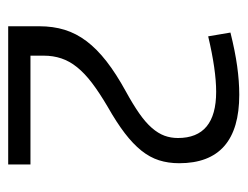

<svg xmlns="http://www.w3.org/2000/svg" viewBox="-86 -806 590 457"><g transform="rotate(90 208.5 -577.0)"><path d="M42 -376Q42 -409 50.5 -436.5Q59 -464 77.5 -488.5Q96 -513 125.5 -536Q155 -559 197 -582Q228 -599 249.5 -614Q271 -629 284 -644Q297 -659 302.5 -674Q308 -689 308 -706Q308 -797 198 -797Q146 -797 66 -778L57 -831Q101 -842 137 -847Q173 -852 205 -852Q368 -852 368 -709Q368 -683 361 -661Q354 -639 338 -619Q322 -599 296.5 -579.5Q271 -560 234 -539Q200 -519 177 -501.5Q154 -484 139.5 -466Q125 -448 118.5 -428.5Q112 -409 112 -387V-355H371V-302H42Z"/></g></svg>

Font: EncodeSans
Style: Light
Weight: 300
Designer: Pablo Impallari, Andres Torresi
Foundry: Pablo Impallari, Andres Torresi
Version: Version 1.000; ttfautohint (v1.4.1)